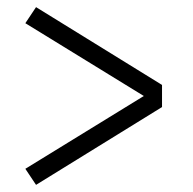

<svg xmlns="http://www.w3.org/2000/svg" viewBox="-20 -609 540 538"><path d="M81 -91 51 -136 383 -340 51 -544 81 -589 434 -371V-309Z"/></svg>

Font: Iosevka Fixed Light
Style: Regular
Weight: 300
Monospace: yes
Designer: Belleve Invis
Foundry: Belleve Invis
Version: Version 32.3.0